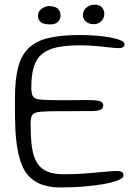

<svg xmlns="http://www.w3.org/2000/svg" viewBox="-20 -768 601 822"><path d="M241.5 34.5Q174.5 34.5 134 10.5Q93.5 -13.5 74 -60.8Q54.5 -108 48.5 -178Q46.5 -196.5 45.8 -216Q45 -235.5 44.5 -256.5Q44 -277.5 44 -300.2Q44 -323 44 -347Q44 -429 58.2 -481.8Q72.5 -534.5 104.8 -564.2Q137 -594 190.5 -606Q244 -618 321.5 -618Q358.5 -618 393 -615.2Q427.5 -612.5 454.5 -607.2Q481.5 -602 497.2 -595Q513 -588 513 -579Q513 -571 508 -567Q503 -563 494 -562Q479 -561.5 453 -564.5Q427 -567.5 393.8 -570.8Q360.5 -574 323.5 -574Q264.5 -574 224.5 -565.5Q184.5 -557 160 -537Q135.5 -517 124.8 -481.8Q114 -446.5 114 -393.5Q114 -368 120.5 -356.2Q127 -344.5 152 -341.8Q177 -339 233 -339Q242.5 -339 260.2 -339Q278 -339 297.8 -339.2Q317.5 -339.5 334.2 -339.5Q351 -339.5 359 -339.5Q396.5 -339.5 409.2 -334.2Q422 -329 422 -318Q422 -302.5 408.5 -297.5Q395 -292.5 369.5 -292.5Q357 -292.5 340.2 -292.5Q323.5 -292.5 304.5 -292.2Q285.5 -292 267.8 -292Q250 -292 236.5 -292Q179 -292 152.2 -289.5Q125.5 -287 118.2 -275.8Q111 -264.5 111 -239.5Q111 -194.5 114.2 -159.2Q117.5 -124 126 -98.2Q134.5 -72.5 150.5 -55.5Q166.5 -38.5 192 -30.2Q217.5 -22 254.5 -22Q302 -22 346.8 -25.5Q391.5 -29 427 -32.5Q462.5 -36 481 -36Q495.5 -36 502 -31.5Q508.5 -27 508.5 -17Q508.5 -5 483.8 4.5Q459 14 419.2 20.8Q379.5 27.5 332.8 31Q286 34.5 241.5 34.5ZM195 -663.5Q165.5 -663.5 154 -673.8Q142.5 -684 142.5 -701Q142.5 -719 158.2 -730.5Q174 -742 190 -742Q203 -742 214.2 -738.2Q225.5 -734.5 232.2 -725.8Q239 -717 239 -701.5Q239 -685.5 228.2 -674.5Q217.5 -663.5 195 -663.5ZM381 -664.5Q361 -664.5 348 -675.5Q335 -686.5 335 -702.5Q335 -723 350 -735.5Q365 -748 386.5 -748Q406.5 -748 416.5 -736.2Q426.5 -724.5 426.5 -709.5Q426.5 -691 414 -677.8Q401.5 -664.5 381 -664.5Z"/></svg>

Font: Gluten ExtraLight
Style: Regular
Weight: 250
Designer: Tyler Finck
Foundry: Etcetera Type Company
Version: Version 1.300